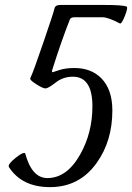

<svg xmlns="http://www.w3.org/2000/svg" viewBox="-20 -748 534 776"><path d="M491.2 -721.7Q498.5 -718.8 485.4 -685.1Q471.2 -649.4 464.4 -653.3Q417.5 -678.2 394 -678.2H280.8Q265.6 -678.2 262.2 -668.9Q228 -582.5 191.4 -466.3Q189.5 -460.9 190.4 -458Q190.9 -456.1 192.9 -456.1Q193.8 -456.1 219 -464.6Q244.1 -473.1 280.8 -473.1Q348.6 -473.1 389.6 -431.6Q434.1 -386.2 434.1 -301.8Q434.1 -178.7 371.6 -90.8Q301.8 8.3 182.1 8.3Q70.3 8.3 17.6 -70.3Q15.1 -73.7 15.1 -77.1Q15.1 -87.4 43 -109.9Q67.9 -129.9 78.1 -129.9Q81.5 -129.9 82 -127.4Q108.9 -28.3 171.4 -28.3Q250.5 -28.3 304.2 -124Q353.5 -211.4 353.5 -318.4Q353.5 -438 274.4 -438Q234.9 -438 204.8 -414.3Q174.8 -390.6 163.6 -390.6Q153.3 -390.6 126.5 -407.7Q102.1 -423.3 102.1 -429.7Q102.1 -432.1 103.5 -434.6Q115.2 -458.5 156.2 -579.1Q196.8 -697.3 200.2 -713.9Q203.1 -728 224.1 -728H400.9Q475.6 -728 491.2 -721.7Z"/></svg>

Font: Dai Banna SIL Book
Style: Oblique
Weight: 400
Italic angle: -11°
Designer: Victor Gaultney
Foundry: SIL International
Version: Version 2.000